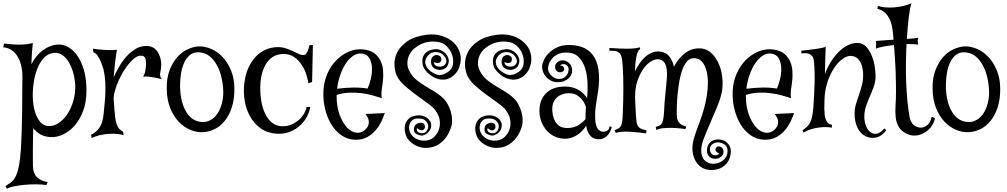

<svg xmlns="http://www.w3.org/2000/svg" viewBox="-60 -836 6343 1209"><path d="M307.6 -555.7Q337.9 -556.6 369.1 -539.6Q400.4 -522.5 426.3 -486.3Q452.1 -450.2 468.3 -395Q484.4 -339.8 484.4 -265.6Q484.4 -191.4 462.9 -135.7Q441.4 -80.1 408.7 -43.5Q376 -6.8 335.9 11.2Q295.9 29.3 258.8 27.3Q220.7 25.4 193.8 9.8Q167 -5.9 149.4 -29.3Q148.4 -2.9 147.9 31.7Q147.5 66.4 147 100.6Q146.5 134.8 147 164.6Q147.5 194.3 147.5 212.9Q149.4 257.8 173.8 280.8Q198.2 303.7 240.2 310.5L232.4 329.1Q207 325.2 169.9 324.7Q132.8 324.2 96.2 327.6Q59.6 331.1 28.3 337.4Q-2.9 343.8 -16.6 352.5L-25.4 335.9Q-5.9 323.2 9.8 311.5Q25.4 299.8 37.6 276.9Q49.8 253.9 58.1 213.9Q66.4 173.8 71.3 106.4Q75.2 39.1 77.1 -25.9Q79.1 -90.8 79.6 -148.4Q80.1 -206.1 80.1 -256.3Q80.1 -306.6 81.1 -344.7Q82 -384.8 74.2 -419.4Q66.4 -454.1 50.8 -480Q35.2 -505.9 12.2 -521Q-10.7 -536.1 -40 -538.1L-34.2 -561.5Q-1 -557.6 24.9 -556.2Q50.8 -554.7 72.3 -555.2Q93.8 -555.7 111.8 -558.1Q129.9 -560.5 146.5 -565.4Q142.6 -528.3 140.6 -494.1Q138.7 -460 137.7 -431.6Q166 -487.3 210.4 -520Q254.9 -552.7 307.6 -555.7ZM414.1 -282.2Q415 -312.5 407.2 -352.1Q399.4 -391.6 382.8 -426.8Q366.2 -461.9 339.8 -484.4Q313.5 -506.8 277.3 -502.9Q240.2 -498 215.3 -470.2Q190.4 -442.4 175.3 -404.3Q160.2 -366.2 153.3 -323.2Q146.5 -280.3 146.5 -247.1Q145.5 -229.5 148.4 -194.8Q151.4 -160.2 162.1 -126.5Q172.9 -92.8 193.8 -67.4Q214.8 -42 250 -42Q279.3 -42 307.6 -60.1Q335.9 -78.1 358.9 -109.9Q381.8 -141.6 397 -185.5Q412.1 -229.5 414.1 -282.2Z M955.1 -420.9Q954.1 -404.3 951.7 -392.6Q949.2 -380.9 948.2 -371.6Q947.3 -362.3 949.2 -354.5Q951.2 -346.7 960 -336.9Q933.6 -344.7 912.1 -348.1Q890.6 -351.6 874 -353.5Q855.5 -354.5 840.8 -353.5Q850.6 -367.2 854 -383.8Q857.4 -400.4 859.4 -424.8Q860.4 -442.4 857.4 -460.9Q854.5 -479.5 837.9 -484.4Q831.1 -485.4 823.2 -485.4Q815.4 -485.4 805.7 -481Q795.9 -476.6 783.2 -466.8Q770.5 -457 754.9 -438.5Q732.4 -412.1 714.8 -382.3Q697.3 -352.5 684.6 -323.2Q671.9 -293.9 664.6 -268.1Q657.2 -242.2 656.2 -223.6Q656.2 -220.7 655.3 -219.7Q657.2 -181.6 660.2 -148.4Q663.1 -115.2 666 -91.8Q668.9 -69.3 674.3 -54.7Q679.7 -40 686.5 -30.8Q693.4 -21.5 701.2 -15.6Q709 -9.8 715.8 -4.9L717.8 15.6Q704.1 9.8 678.7 7.3Q653.3 4.9 624.5 6.8Q595.7 8.8 566.4 15.6Q537.1 22.5 516.6 34.2L513.7 11.7Q541 1 564 -28.8Q586.9 -58.6 592.8 -122.1Q595.7 -153.3 599.1 -186.5Q602.5 -219.7 603.5 -253.9Q604.5 -288.1 602.5 -324.2Q600.6 -360.4 591.8 -398.4Q584 -425.8 574.2 -449.2Q566.4 -468.8 554.2 -485.8Q542 -502.9 527.3 -506.8L525.4 -529.3Q537.1 -527.3 555.2 -525.4Q573.2 -523.4 593.8 -522Q614.3 -520.5 635.7 -520.5Q657.2 -520.5 676.8 -522.5Q672.9 -504.9 666.5 -457Q660.2 -409.2 656.2 -349.6Q668.9 -378.9 689.5 -415Q710 -451.2 737.3 -481.4Q764.6 -511.7 798.8 -530.8Q833 -549.8 874 -545.9Q898.4 -543 914.6 -529.3Q930.7 -515.6 939.9 -497.1Q949.2 -478.5 952.6 -458Q956.1 -437.5 955.1 -420.9Z M1190.4 -543.9Q1231.4 -544.9 1271.5 -527.3Q1311.5 -509.8 1343.8 -474.6Q1376 -439.5 1396 -389.2Q1416 -338.9 1416 -274.4Q1416 -210 1399.9 -160.6Q1383.8 -111.3 1356.9 -77.1Q1330.1 -43 1295.4 -24.9Q1260.7 -6.8 1222.7 -3.9Q1179.7 -1 1138.7 -18.1Q1097.7 -35.2 1064.9 -69.8Q1032.2 -104.5 1011.7 -155.8Q991.2 -207 990.2 -273.4Q988.3 -341.8 1007.3 -392.1Q1026.4 -442.4 1055.7 -475.6Q1085 -508.8 1121.1 -525.4Q1157.2 -542 1190.4 -543.9ZM1231.4 -68.4Q1252 -70.3 1275.4 -85.9Q1298.8 -101.6 1316.4 -132.3Q1334 -163.1 1342.3 -208.5Q1350.6 -253.9 1340.8 -315.4Q1331.1 -377 1311.5 -415Q1292 -453.1 1269 -474.1Q1246.1 -495.1 1222.7 -501.5Q1199.2 -507.8 1181.6 -506.8Q1153.3 -504.9 1133.8 -487.8Q1114.3 -470.7 1101.1 -443.8Q1087.9 -417 1081.5 -382.8Q1075.2 -348.6 1074.2 -311.5Q1072.3 -264.6 1081.1 -217.8Q1089.8 -170.9 1111.3 -133.8Q1131.8 -97.7 1163.1 -81.1Q1194.3 -64.5 1231.4 -68.4Z M1727.5 -496.1Q1685.5 -496.1 1656.7 -477.1Q1627.9 -458 1610.4 -425.8Q1592.8 -393.6 1585 -351.6Q1577.1 -309.6 1579.1 -263.7Q1583 -161.1 1620.1 -101.1Q1657.2 -41 1719.7 -41Q1754.9 -41 1782.2 -54.7Q1809.6 -68.4 1828.6 -87.4Q1847.7 -106.4 1858.4 -127.4Q1869.1 -148.4 1870.1 -162.1H1893.6Q1888.7 -131.8 1872.6 -101.1Q1856.4 -70.3 1829.1 -45.4Q1801.8 -20.5 1764.6 -5.9Q1727.5 8.8 1681.6 5.9Q1623 2 1581.5 -27.8Q1540 -57.6 1514.6 -103Q1489.3 -148.4 1480.5 -203.6Q1471.7 -258.8 1478.5 -311.5Q1484.4 -364.3 1502.9 -406.2Q1521.5 -448.2 1548.8 -477.5Q1576.2 -506.8 1610.8 -522.5Q1645.5 -538.1 1684.6 -539.1Q1714.8 -541 1748 -528.8Q1781.2 -516.6 1813.5 -500Q1844.7 -483.4 1861.3 -492.2Q1877.9 -501 1888.7 -551.8L1910.2 -552.7L1905.3 -319.3L1881.8 -311.5Q1878.9 -334 1869.1 -365.7Q1859.4 -397.5 1840.8 -426.3Q1822.3 -455.1 1793.9 -475.6Q1765.6 -496.1 1727.5 -496.1Z M1976.6 -264.6Q1979.5 -322.3 2001.5 -372.1Q2023.4 -421.9 2058.6 -457.5Q2093.8 -493.2 2138.2 -511.7Q2182.6 -530.3 2230.5 -524.4Q2278.3 -518.6 2304.2 -495.1Q2330.1 -471.7 2340.8 -442.9Q2351.6 -414.1 2352.5 -385.7Q2353.5 -357.4 2352.5 -341.8Q2351.6 -327.1 2349.1 -309.6Q2346.7 -292 2344.2 -274.9Q2341.8 -257.8 2341.8 -242.7Q2341.8 -227.5 2344.7 -217.8Q2320.3 -225.6 2288.1 -234.9Q2255.9 -244.1 2218.3 -249Q2180.7 -253.9 2140.1 -252.4Q2099.6 -251 2059.6 -238.3Q2058.6 -201.2 2064.9 -164.6Q2071.3 -127.9 2085.9 -94.7Q2098.6 -66.4 2115.2 -44.9Q2131.8 -23.4 2150.9 -12.2Q2169.9 -1 2189.9 0Q2210 1 2230.5 -11.7Q2247.1 -23.4 2255.9 -40Q2263.7 -53.7 2262.2 -73.2Q2260.7 -92.8 2241.2 -118.2L2363.3 -124Q2356.4 -104.5 2343.3 -75.2Q2330.1 -45.9 2307.6 -18.6Q2285.2 8.8 2252 27.3Q2218.8 45.9 2171.9 43.9Q2125 41 2087.4 14.2Q2049.8 -12.7 2024.4 -55.7Q1999 -98.6 1986.3 -152.8Q1973.6 -207 1976.6 -264.6ZM2218.8 -499Q2191.4 -502 2165.5 -485.4Q2139.6 -468.8 2118.7 -438Q2097.7 -407.2 2083 -365.2Q2068.4 -323.2 2062.5 -277.3Q2118.2 -284.2 2166 -284.7Q2213.9 -285.2 2254.9 -278.3Q2265.6 -300.8 2274.4 -336.4Q2283.2 -372.1 2282.2 -406.7Q2281.2 -441.4 2267.1 -467.8Q2252.9 -494.1 2218.8 -499Z M2783.2 -43.9Q2777.3 -23.4 2766.1 0Q2754.9 23.4 2736.3 43.9Q2717.8 64.5 2691.9 78.6Q2666 92.8 2632.8 94.7Q2609.4 96.7 2588.4 91.3Q2567.4 85.9 2550.3 76.2Q2533.2 66.4 2520.5 53.7Q2507.8 41 2501 28.3Q2489.3 2.9 2488.3 -22.9Q2487.3 -48.8 2498 -68.4Q2513.7 -93.8 2531.7 -100.6Q2549.8 -107.4 2566.4 -109.4Q2582 -111.3 2598.6 -107.4Q2615.2 -103.5 2627.9 -94.7Q2640.6 -85.9 2648.4 -72.8Q2656.2 -59.6 2655.3 -43Q2654.3 -29.3 2647.9 -18.1Q2641.6 -6.8 2631.8 1.5Q2622.1 9.8 2611.3 14.2Q2600.6 18.6 2591.8 17.6Q2578.1 15.6 2563.5 8.3Q2548.8 1 2546.9 -13.7Q2544.9 -28.3 2550.3 -40.5Q2555.7 -52.7 2567.4 -57.6Q2585 -64.5 2595.2 -63Q2605.5 -61.5 2609.9 -55.7Q2614.3 -49.8 2615.2 -43Q2616.2 -36.1 2615.2 -32.2Q2612.3 -22.5 2605.5 -18.6Q2599.6 -14.6 2589.8 -16.1Q2580.1 -17.6 2565.4 -29.3Q2562.5 -18.6 2566.4 -11.7Q2570.3 -4.9 2576.2 -2Q2583 2 2593.8 2.9Q2614.3 4.9 2626 -10.3Q2637.7 -25.4 2636.2 -43.9Q2634.8 -62.5 2618.2 -77.1Q2601.6 -91.8 2566.4 -89.8Q2544.9 -87.9 2533.2 -76.2Q2521.5 -64.5 2517.6 -48.3Q2513.7 -32.2 2518.1 -14.6Q2522.5 2.9 2533.2 15.6Q2544.9 29.3 2559.6 37.1Q2574.2 44.9 2589.8 47.9Q2605.5 50.8 2621.1 49.3Q2636.7 47.9 2650.4 42Q2666 35.2 2681.6 17.6Q2697.3 0 2705.1 -24.9Q2712.9 -49.8 2708.5 -80.6Q2704.1 -111.3 2679.7 -143.6Q2667 -161.1 2633.8 -185.1Q2600.6 -209 2562.5 -236.8Q2524.4 -264.6 2489.7 -294.9Q2455.1 -325.2 2439.5 -357.4Q2424.8 -388.7 2423.8 -429.7Q2422.9 -470.7 2442.4 -508.8Q2461.9 -546.9 2506.3 -577.1Q2550.8 -607.4 2626 -617.2Q2679.7 -624 2724.1 -609.4Q2768.6 -594.7 2797.9 -566.4Q2827.1 -538.1 2837.4 -498.5Q2847.7 -459 2833 -416Q2829.1 -402.3 2819.8 -387.7Q2810.5 -373 2796.4 -360.4Q2782.2 -347.7 2762.7 -340.3Q2743.2 -333 2719.7 -335Q2702.1 -335.9 2682.6 -344.2Q2663.1 -352.5 2646.5 -365.7Q2629.9 -378.9 2617.2 -395.5Q2604.5 -412.1 2601.6 -430.7Q2593.8 -471.7 2614.7 -497.1Q2635.7 -522.5 2679.7 -526.4Q2699.2 -527.3 2715.8 -520Q2732.4 -512.7 2744.1 -501Q2755.9 -489.3 2761.7 -474.1Q2767.6 -459 2765.6 -446.3Q2759.8 -402.3 2716.8 -396.5Q2701.2 -394.5 2683.1 -401.4Q2665 -408.2 2657.2 -427.7Q2652.3 -441.4 2655.3 -459.5Q2658.2 -477.5 2674.8 -486.3Q2682.6 -490.2 2691.9 -489.3Q2701.2 -488.3 2708 -483.9Q2714.8 -479.5 2717.8 -471.7Q2720.7 -463.9 2717.8 -453.1Q2714.8 -446.3 2709 -442.4Q2704.1 -439.5 2695.3 -439Q2686.5 -438.5 2671.9 -445.3Q2672.9 -432.6 2679.2 -426.8Q2685.5 -420.9 2693.4 -418.9Q2702.1 -416 2711.9 -416Q2729.5 -418 2738.8 -426.3Q2748 -434.6 2750 -445.8Q2752 -457 2746.1 -469.7Q2740.2 -482.4 2726.6 -494.1Q2707 -508.8 2680.7 -508.3Q2654.3 -507.8 2634.8 -486.3Q2609.4 -455.1 2621.6 -424.8Q2633.8 -394.5 2670.9 -375Q2676.8 -372.1 2685.1 -368.2Q2693.4 -364.3 2704.6 -363.8Q2715.8 -363.3 2729.5 -367.2Q2743.2 -371.1 2760.7 -382.8Q2787.1 -400.4 2792 -429.7Q2796.9 -459 2787.6 -488.3Q2778.3 -517.6 2756.3 -541Q2734.4 -564.5 2706.1 -570.3Q2674.8 -576.2 2649.9 -573.7Q2625 -571.3 2605.5 -564Q2585.9 -556.6 2570.3 -546.4Q2554.7 -536.1 2543 -526.4Q2538.1 -521.5 2528.3 -508.8Q2518.6 -496.1 2511.7 -477.1Q2504.9 -458 2505.4 -433.1Q2505.9 -408.2 2522.5 -379.9Q2538.1 -352.5 2563 -332.5Q2587.9 -312.5 2615.7 -295.4Q2643.6 -278.3 2670.9 -262.2Q2698.2 -246.1 2719.7 -227.5Q2743.2 -208 2757.3 -183.1Q2771.5 -158.2 2778.8 -132.3Q2786.1 -106.4 2786.6 -83Q2787.1 -59.6 2783.2 -43.9Z M3227.5 -43.9Q3221.7 -23.4 3210.4 0Q3199.2 23.4 3180.7 43.9Q3162.1 64.5 3136.2 78.6Q3110.4 92.8 3077.1 94.7Q3053.7 96.7 3032.7 91.3Q3011.7 85.9 2994.6 76.2Q2977.5 66.4 2964.8 53.7Q2952.1 41 2945.3 28.3Q2933.6 2.9 2932.6 -22.9Q2931.6 -48.8 2942.4 -68.4Q2958 -93.8 2976.1 -100.6Q2994.1 -107.4 3010.7 -109.4Q3026.4 -111.3 3043 -107.4Q3059.6 -103.5 3072.3 -94.7Q3085 -85.9 3092.8 -72.8Q3100.6 -59.6 3099.6 -43Q3098.6 -29.3 3092.3 -18.1Q3085.9 -6.8 3076.2 1.5Q3066.4 9.8 3055.7 14.2Q3044.9 18.6 3036.1 17.6Q3022.5 15.6 3007.8 8.3Q2993.2 1 2991.2 -13.7Q2989.3 -28.3 2994.6 -40.5Q3000 -52.7 3011.7 -57.6Q3029.3 -64.5 3039.6 -63Q3049.8 -61.5 3054.2 -55.7Q3058.6 -49.8 3059.6 -43Q3060.5 -36.1 3059.6 -32.2Q3056.6 -22.5 3049.8 -18.6Q3043.9 -14.6 3034.2 -16.1Q3024.4 -17.6 3009.8 -29.3Q3006.8 -18.6 3010.7 -11.7Q3014.6 -4.9 3020.5 -2Q3027.3 2 3038.1 2.9Q3058.6 4.9 3070.3 -10.3Q3082 -25.4 3080.6 -43.9Q3079.1 -62.5 3062.5 -77.1Q3045.9 -91.8 3010.7 -89.8Q2989.3 -87.9 2977.5 -76.2Q2965.8 -64.5 2961.9 -48.3Q2958 -32.2 2962.4 -14.6Q2966.8 2.9 2977.5 15.6Q2989.3 29.3 3003.9 37.1Q3018.6 44.9 3034.2 47.9Q3049.8 50.8 3065.4 49.3Q3081.1 47.9 3094.7 42Q3110.4 35.2 3126 17.6Q3141.6 0 3149.4 -24.9Q3157.2 -49.8 3152.8 -80.6Q3148.4 -111.3 3124 -143.6Q3111.3 -161.1 3078.1 -185.1Q3044.9 -209 3006.8 -236.8Q2968.8 -264.6 2934.1 -294.9Q2899.4 -325.2 2883.8 -357.4Q2869.1 -388.7 2868.2 -429.7Q2867.2 -470.7 2886.7 -508.8Q2906.2 -546.9 2950.7 -577.1Q2995.1 -607.4 3070.3 -617.2Q3124 -624 3168.5 -609.4Q3212.9 -594.7 3242.2 -566.4Q3271.5 -538.1 3281.7 -498.5Q3292 -459 3277.3 -416Q3273.4 -402.3 3264.2 -387.7Q3254.9 -373 3240.7 -360.4Q3226.6 -347.7 3207 -340.3Q3187.5 -333 3164.1 -335Q3146.5 -335.9 3127 -344.2Q3107.4 -352.5 3090.8 -365.7Q3074.2 -378.9 3061.5 -395.5Q3048.8 -412.1 3045.9 -430.7Q3038.1 -471.7 3059.1 -497.1Q3080.1 -522.5 3124 -526.4Q3143.6 -527.3 3160.2 -520Q3176.8 -512.7 3188.5 -501Q3200.2 -489.3 3206.1 -474.1Q3211.9 -459 3210 -446.3Q3204.1 -402.3 3161.1 -396.5Q3145.5 -394.5 3127.4 -401.4Q3109.4 -408.2 3101.6 -427.7Q3096.7 -441.4 3099.6 -459.5Q3102.5 -477.5 3119.1 -486.3Q3127 -490.2 3136.2 -489.3Q3145.5 -488.3 3152.3 -483.9Q3159.2 -479.5 3162.1 -471.7Q3165 -463.9 3162.1 -453.1Q3159.2 -446.3 3153.3 -442.4Q3148.4 -439.5 3139.6 -439Q3130.9 -438.5 3116.2 -445.3Q3117.2 -432.6 3123.5 -426.8Q3129.9 -420.9 3137.7 -418.9Q3146.5 -416 3156.2 -416Q3173.8 -418 3183.1 -426.3Q3192.4 -434.6 3194.3 -445.8Q3196.3 -457 3190.4 -469.7Q3184.6 -482.4 3170.9 -494.1Q3151.4 -508.8 3125 -508.3Q3098.6 -507.8 3079.1 -486.3Q3053.7 -455.1 3065.9 -424.8Q3078.1 -394.5 3115.2 -375Q3121.1 -372.1 3129.4 -368.2Q3137.7 -364.3 3148.9 -363.8Q3160.2 -363.3 3173.8 -367.2Q3187.5 -371.1 3205.1 -382.8Q3231.4 -400.4 3236.3 -429.7Q3241.2 -459 3231.9 -488.3Q3222.7 -517.6 3200.7 -541Q3178.7 -564.5 3150.4 -570.3Q3119.1 -576.2 3094.2 -573.7Q3069.3 -571.3 3049.8 -564Q3030.3 -556.6 3014.6 -546.4Q2999 -536.1 2987.3 -526.4Q2982.4 -521.5 2972.7 -508.8Q2962.9 -496.1 2956.1 -477.1Q2949.2 -458 2949.7 -433.1Q2950.2 -408.2 2966.8 -379.9Q2982.4 -352.5 3007.3 -332.5Q3032.2 -312.5 3060.1 -295.4Q3087.9 -278.3 3115.2 -262.2Q3142.6 -246.1 3164.1 -227.5Q3187.5 -208 3201.7 -183.1Q3215.8 -158.2 3223.1 -132.3Q3230.5 -106.4 3231 -83Q3231.4 -59.6 3227.5 -43.9Z M3792 -36.1Q3789.1 -23.4 3782.2 -8.3Q3775.4 6.8 3762.7 19Q3750 31.2 3731.9 37.6Q3713.9 43.9 3689.5 38.1Q3665 32.2 3650.9 10.7Q3636.7 -10.7 3630.9 -43.9Q3622.1 -30.3 3608.9 -15.1Q3595.7 0 3577.6 12.2Q3559.6 24.4 3536.6 31.7Q3513.7 39.1 3486.3 37.1Q3449.2 34.2 3420.4 17.1Q3391.6 0 3372.1 -26.9Q3352.5 -53.7 3343.3 -87.9Q3334 -122.1 3337.9 -159.2Q3341.8 -196.3 3357.9 -222.7Q3374 -249 3398.4 -265.1Q3422.9 -281.2 3454.1 -287.1Q3485.4 -293 3518.6 -290Q3562.5 -285.2 3591.8 -264.2Q3621.1 -243.2 3636.7 -217.8Q3641.6 -262.7 3639.6 -314Q3637.7 -365.2 3624 -407.7Q3610.4 -450.2 3582 -478Q3553.7 -505.9 3504.9 -504.9Q3470.7 -504.9 3448.7 -492.7Q3426.8 -480.5 3413.6 -463.9Q3400.4 -447.3 3395.5 -430.2Q3390.6 -413.1 3390.6 -403.3Q3390.6 -393.6 3396.5 -381.3Q3402.3 -369.1 3413.1 -358.9Q3423.8 -348.6 3438.5 -342.8Q3453.1 -336.9 3471.7 -339.8Q3484.4 -341.8 3494.1 -348.6Q3503.9 -355.5 3509.8 -364.3Q3515.6 -373 3518.1 -382.8Q3520.5 -392.6 3520.5 -401.4Q3520.5 -411.1 3514.6 -418.5Q3508.8 -425.8 3501 -429.7Q3493.2 -433.6 3483.4 -432.1Q3473.6 -430.7 3465.8 -422.9Q3474.6 -423.8 3483.4 -419.4Q3492.2 -415 3492.2 -401.4Q3492.2 -390.6 3483.4 -385.3Q3474.6 -379.9 3463.9 -380.9Q3453.1 -381.8 3444.3 -390.1Q3435.5 -398.4 3435.5 -416Q3435.5 -432.6 3449.7 -444.3Q3463.9 -456.1 3482.4 -456.1Q3504.9 -456.1 3523.9 -438.5Q3543 -420.9 3543 -389.6Q3543 -378.9 3537.6 -366.7Q3532.2 -354.5 3521.5 -343.8Q3510.7 -333 3493.2 -325.7Q3475.6 -318.4 3452.1 -318.4Q3428.7 -318.4 3410.2 -327.6Q3391.6 -336.9 3378.9 -351.1Q3366.2 -365.2 3359.9 -382.3Q3353.5 -399.4 3353.5 -415Q3353.5 -430.7 3363.3 -454.6Q3373 -478.5 3394 -500Q3415 -521.5 3446.8 -537.1Q3478.5 -552.7 3522.5 -552.7Q3640.6 -552.7 3685.5 -470.2Q3730.5 -387.7 3700.2 -224.6Q3688.5 -159.2 3687.5 -118.2Q3686.5 -77.1 3692.4 -52.7Q3698.2 -28.3 3709.5 -18.6Q3720.7 -8.8 3733.4 -6.8Q3744.1 -4.9 3753.9 -8.8Q3761.7 -10.7 3769 -18.1Q3776.4 -25.4 3779.3 -41ZM3627 -85.9Q3626 -121.1 3629.9 -160.2Q3622.1 -190.4 3598.1 -216.3Q3574.2 -242.2 3543.9 -247.1Q3521.5 -251 3497.6 -246.6Q3473.6 -242.2 3455.1 -229Q3436.5 -215.8 3425.8 -192.4Q3415 -168.9 3418 -134.8Q3422.9 -82 3447.8 -54.7Q3472.7 -27.3 3521.5 -30.3Q3558.6 -32.2 3584.5 -49.3Q3610.4 -66.4 3627 -85.9Z M4008.8 3.9Q3987.3 1 3960.9 -2Q3934.6 -4.9 3907.7 -6.3Q3880.9 -7.8 3856.9 -6.3Q3833 -4.9 3817.4 1L3809.6 -15.6Q3823.2 -21.5 3832.5 -26.4Q3841.8 -31.2 3847.2 -38.6Q3852.5 -45.9 3855.5 -59.1Q3858.4 -72.3 3860.4 -95.7Q3861.3 -111.3 3862.3 -140.1Q3863.3 -168.9 3864.3 -203.6Q3865.2 -238.3 3865.2 -276.4Q3865.2 -314.5 3864.3 -350.1Q3863.3 -385.7 3861.3 -416Q3859.4 -446.3 3856.4 -464.8Q3853.5 -484.4 3846.7 -494.6Q3839.8 -504.9 3829.6 -509.8Q3819.3 -514.6 3806.2 -515.6Q3793 -516.6 3777.3 -516.6V-534.2Q3838.9 -529.3 3888.7 -529.3Q3938.5 -529.3 3969.7 -538.1L3970.7 -525.4Q3964.8 -523.4 3960 -516.1Q3955.1 -508.8 3950.7 -493.2Q3946.3 -477.5 3942.9 -452.1Q3939.5 -426.8 3938.5 -387.7Q3950.2 -411.1 3965.8 -434.6Q3981.4 -458 4000.5 -475.6Q4019.5 -493.2 4042.5 -503.4Q4065.4 -513.7 4091.8 -511.7Q4133.8 -507.8 4154.8 -480.5Q4175.8 -453.1 4183.6 -416Q4212.9 -472.7 4258.3 -504.9Q4303.7 -537.1 4361.3 -530.3Q4395.5 -525.4 4421.9 -499.5Q4448.2 -473.6 4465.3 -435.5Q4482.4 -397.5 4487.8 -351.6Q4493.2 -305.7 4486.3 -262.7Q4478.5 -219.7 4457.5 -168Q4436.5 -116.2 4413.6 -64.5Q4390.6 -12.7 4373 33.2Q4355.5 79.1 4355.5 108.4Q4355.5 153.3 4377.4 174.3Q4399.4 195.3 4430.7 195.3Q4446.3 195.3 4462.4 190.4Q4478.5 185.5 4491.7 175.3Q4504.9 165 4513.2 149.9Q4521.5 134.8 4521.5 114.3Q4521.5 85.9 4501 73.2Q4480.5 60.5 4460 60.5Q4439.5 60.5 4424.8 72.8Q4410.2 85 4410.2 103.5Q4410.2 108.4 4411.6 114.7Q4413.1 121.1 4416.5 127Q4419.9 132.8 4426.8 137.2Q4433.6 141.6 4444.3 141.6Q4453.1 141.6 4459 138.7Q4464.8 135.7 4469.7 130.9Q4456.1 126 4448.7 116.2Q4441.4 106.4 4449.2 93.8Q4453.1 87.9 4460.9 86.4Q4468.8 85 4477.1 88.4Q4485.4 91.8 4490.7 99.6Q4496.1 107.4 4496.1 119.1Q4496.1 138.7 4480.5 150.9Q4464.8 163.1 4445.3 164.1Q4424.8 165 4408.2 151.9Q4391.6 138.7 4391.6 110.4Q4391.6 81.1 4410.6 61.5Q4429.7 42 4460.9 42Q4498 42 4520 64Q4542 85.9 4542 118.2Q4542 134.8 4536.1 154.8Q4530.3 174.8 4516.1 192.4Q4502 210 4478 222.2Q4454.1 234.4 4417 234.4Q4393.6 234.4 4372.6 225.6Q4351.6 216.8 4335.4 199.2Q4319.3 181.6 4310.1 156.7Q4300.8 131.8 4299.8 99.6Q4299.8 64.5 4314 21Q4328.1 -22.5 4347.7 -73.2Q4377.9 -155.3 4389.6 -227.5Q4401.4 -299.8 4395.5 -353.5Q4389.6 -407.2 4367.7 -438.5Q4345.7 -469.7 4308.6 -469.7Q4284.2 -469.7 4266.1 -449.2Q4248 -428.7 4236.3 -396.5Q4224.6 -364.3 4217.8 -324.2Q4210.9 -284.2 4207 -244.6Q4203.1 -205.1 4202.1 -171.4Q4201.2 -137.7 4201.2 -117.2Q4201.2 -92.8 4207.5 -78.6Q4213.9 -64.5 4223.1 -56.6Q4232.4 -48.8 4242.7 -45.4Q4252.9 -42 4261.7 -39.1L4255.9 -23.4Q4245.1 -25.4 4219.7 -27.8Q4194.3 -30.3 4166 -30.8Q4137.7 -31.2 4111.8 -28.3Q4085.9 -25.4 4073.2 -16.6L4069.3 -37.1Q4078.1 -40 4086.9 -42.5Q4095.7 -44.9 4103 -52.7Q4110.4 -60.5 4114.7 -77.6Q4119.1 -94.7 4121.1 -127Q4124 -192.4 4130.4 -251Q4136.7 -309.6 4139.6 -353.5Q4140.6 -376 4138.7 -396Q4136.7 -416 4129.9 -431.2Q4123 -446.3 4110.4 -454.6Q4097.7 -462.9 4078.1 -462.9Q4057.6 -461.9 4033.2 -445.3Q4008.8 -428.7 3988.3 -398.4Q3967.8 -368.2 3953.6 -325.7Q3939.5 -283.2 3939.5 -232.4L3938.5 -233.4Q3940.4 -199.2 3941.4 -166.5Q3942.4 -133.8 3944.3 -110.4Q3946.3 -85.9 3948.2 -69.8Q3950.2 -53.7 3956.5 -43Q3962.9 -32.2 3975.6 -25.9Q3988.3 -19.5 4010.7 -15.6L4008.8 3.9Z M4553.7 -264.6Q4556.6 -322.3 4578.6 -372.1Q4600.6 -421.9 4635.7 -457.5Q4670.9 -493.2 4715.3 -511.7Q4759.8 -530.3 4807.6 -524.4Q4855.5 -518.6 4881.3 -495.1Q4907.2 -471.7 4918 -442.9Q4928.7 -414.1 4929.7 -385.7Q4930.7 -357.4 4929.7 -341.8Q4928.7 -327.1 4926.3 -309.6Q4923.8 -292 4921.4 -274.9Q4918.9 -257.8 4918.9 -242.7Q4918.9 -227.5 4921.9 -217.8Q4897.5 -225.6 4865.2 -234.9Q4833 -244.1 4795.4 -249Q4757.8 -253.9 4717.3 -252.4Q4676.8 -251 4636.7 -238.3Q4635.7 -201.2 4642.1 -164.6Q4648.4 -127.9 4663.1 -94.7Q4675.8 -66.4 4692.4 -44.9Q4709 -23.4 4728 -12.2Q4747.1 -1 4767.1 0Q4787.1 1 4807.6 -11.7Q4824.2 -23.4 4833 -40Q4840.8 -53.7 4839.4 -73.2Q4837.9 -92.8 4818.4 -118.2L4940.4 -124Q4933.6 -104.5 4920.4 -75.2Q4907.2 -45.9 4884.8 -18.6Q4862.3 8.8 4829.1 27.3Q4795.9 45.9 4749 43.9Q4702.1 41 4664.6 14.2Q4627 -12.7 4601.6 -55.7Q4576.2 -98.6 4563.5 -152.8Q4550.8 -207 4553.7 -264.6ZM4795.9 -499Q4768.6 -502 4742.7 -485.4Q4716.8 -468.8 4695.8 -438Q4674.8 -407.2 4660.2 -365.2Q4645.5 -323.2 4639.6 -277.3Q4695.3 -284.2 4743.2 -284.7Q4791 -285.2 4832 -278.3Q4842.8 -300.8 4851.6 -336.4Q4860.4 -372.1 4859.4 -406.7Q4858.4 -441.4 4844.2 -467.8Q4830.1 -494.1 4795.9 -499Z M5134.8 -368.2Q5146.5 -404.3 5168 -440.4Q5189.5 -476.6 5217.3 -505.4Q5245.1 -534.2 5277.8 -550.8Q5310.5 -567.4 5345.7 -565.4Q5377.9 -562.5 5398.9 -537.1Q5419.9 -511.7 5432.6 -477.1Q5445.3 -442.4 5449.7 -405.8Q5454.1 -369.1 5453.1 -344.7Q5451.2 -314.5 5440.9 -286.6Q5430.7 -258.8 5418.5 -231Q5406.2 -203.1 5395.5 -173.8Q5384.8 -144.5 5382.8 -112.3Q5380.9 -80.1 5390.1 -51.3Q5399.4 -22.5 5417 -6.8Q5434.6 8.8 5458.5 6.3Q5482.4 3.9 5507.8 -27.3L5520.5 -16.6Q5510.7 0 5488.3 16.1Q5465.8 32.2 5435.5 32.2Q5415 32.2 5395 23.9Q5375 15.6 5358.9 -2.4Q5342.8 -20.5 5332.5 -48.8Q5322.3 -77.1 5321.3 -118.2Q5321.3 -152.3 5330.1 -181.6Q5338.9 -210.9 5349.1 -240.2Q5359.4 -269.5 5367.7 -301.3Q5376 -333 5375 -372.1Q5373 -408.2 5363.8 -431.2Q5354.5 -454.1 5341.3 -466.3Q5328.1 -478.5 5313 -481.9Q5297.9 -485.4 5285.2 -483.4Q5258.8 -478.5 5231.4 -453.6Q5204.1 -428.7 5182.1 -391.1Q5160.2 -353.5 5146.5 -305.7Q5132.8 -257.8 5131.8 -208V-210Q5131.8 -185.5 5130.9 -167Q5129.9 -148.4 5131.8 -135.7Q5131.8 -107.4 5137.2 -91.3Q5142.6 -75.2 5149.4 -66.4Q5156.2 -57.6 5164.6 -54.2Q5172.9 -50.8 5178.7 -49.8L5177.7 -32.2Q5164.1 -35.2 5143.1 -35.6Q5122.1 -36.1 5097.7 -33.2Q5073.2 -30.3 5047.4 -22.5Q5021.5 -14.6 5000 -1L4993.2 -14.6Q5007.8 -26.4 5019 -35.6Q5030.3 -44.9 5038.6 -59.6Q5046.9 -74.2 5052.7 -97.7Q5058.6 -121.1 5061.5 -159.2Q5067.4 -236.3 5069.3 -311Q5071.3 -385.7 5065.4 -450.2Q5063.5 -470.7 5055.2 -481.4Q5046.9 -492.2 5035.2 -496.6Q5023.4 -501 5010.7 -501Q4998 -501 4986.3 -500L4985.4 -516.6Q5006.8 -518.6 5029.8 -521.5Q5052.7 -524.4 5074.2 -527.3Q5095.7 -530.3 5112.8 -533.7Q5129.9 -537.1 5139.6 -542Q5137.7 -510.7 5137.2 -480Q5136.7 -449.2 5135.7 -423.8Q5134.8 -394.5 5134.8 -368.2Z M5737.3 -32.2Q5759.8 -32.2 5779.3 -47.9Q5798.8 -63.5 5806.6 -100.6L5827.1 -92.8Q5824.2 -69.3 5808.6 -45.4Q5793 -21.5 5768.6 -4.9Q5744.1 11.7 5713.4 16.6Q5682.6 21.5 5650.4 6.8Q5615.2 -9.8 5599.6 -36.1Q5584 -62.5 5580.1 -97.2Q5576.2 -131.8 5579.1 -172.4Q5582 -212.9 5582 -256.8Q5582 -282.2 5581.5 -316.9Q5581.1 -351.6 5579.6 -390.6Q5578.1 -429.7 5575.2 -471.2Q5572.3 -512.7 5569.3 -552.7Q5536.1 -548.8 5506.3 -543.5Q5476.6 -538.1 5456.1 -530.3Q5455.1 -539.1 5455.6 -543.9Q5456.1 -548.8 5456.5 -553.2Q5457 -557.6 5457 -563Q5457 -568.4 5455.1 -578.1Q5478.5 -580.1 5507.3 -582Q5536.1 -584 5566.4 -585.9Q5565.4 -599.6 5564.5 -612.8Q5563.5 -626 5561.5 -638.7Q5556.6 -684.6 5543.5 -711.9Q5530.3 -739.3 5514.6 -753.9Q5499 -768.6 5485.4 -773.9Q5471.7 -779.3 5464.8 -781.2L5467.8 -799.8Q5486.3 -792 5513.7 -789.6Q5541 -787.1 5570.8 -789.6Q5600.6 -792 5629.4 -798.8Q5658.2 -805.7 5679.7 -816.4Q5669.9 -789.1 5662.6 -729.5Q5655.3 -669.9 5650.4 -590.8Q5701.2 -593.8 5723.6 -598.6Q5718.8 -592.8 5718.8 -579.6Q5718.8 -566.4 5721.7 -555.7Q5705.1 -557.6 5686.5 -558.1Q5668 -558.6 5648.4 -558.6Q5645.5 -502 5644.5 -440.4Q5643.6 -378.9 5646 -318.8Q5648.4 -258.8 5653.8 -201.7Q5659.2 -144.5 5668 -96.7Q5675.8 -62.5 5695.3 -47.9Q5714.8 -33.2 5737.3 -32.2Z M6012.7 -543.9Q6053.7 -544.9 6093.8 -527.3Q6133.8 -509.8 6166 -474.6Q6198.2 -439.5 6218.3 -389.2Q6238.3 -338.9 6238.3 -274.4Q6238.3 -210 6222.2 -160.6Q6206.1 -111.3 6179.2 -77.1Q6152.3 -43 6117.7 -24.9Q6083 -6.8 6044.9 -3.9Q6002 -1 5960.9 -18.1Q5919.9 -35.2 5887.2 -69.8Q5854.5 -104.5 5834 -155.8Q5813.5 -207 5812.5 -273.4Q5810.5 -341.8 5829.6 -392.1Q5848.6 -442.4 5877.9 -475.6Q5907.2 -508.8 5943.4 -525.4Q5979.5 -542 6012.7 -543.9ZM6053.7 -68.4Q6074.2 -70.3 6097.7 -85.9Q6121.1 -101.6 6138.7 -132.3Q6156.2 -163.1 6164.6 -208.5Q6172.9 -253.9 6163.1 -315.4Q6153.3 -377 6133.8 -415Q6114.3 -453.1 6091.3 -474.1Q6068.4 -495.1 6044.9 -501.5Q6021.5 -507.8 6003.9 -506.8Q5975.6 -504.9 5956.1 -487.8Q5936.5 -470.7 5923.3 -443.8Q5910.2 -417 5903.8 -382.8Q5897.5 -348.6 5896.5 -311.5Q5894.5 -264.6 5903.3 -217.8Q5912.1 -170.9 5933.6 -133.8Q5954.1 -97.7 5985.4 -81.1Q6016.6 -64.5 6053.7 -68.4Z"/></svg>

Font: Mystery Quest
Style: Regular
Weight: 400
Designer: Squid
Foundry: Font Diner, Inc DBA Sideshow
Version: Version 1.000